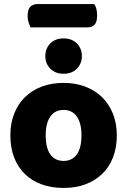

<svg xmlns="http://www.w3.org/2000/svg" viewBox="-20 -909 626 945"><path d="M130 -774Q126 -783 121 -798Q116 -813 116 -829Q116 -862 129 -875.5Q142 -889 165 -889H444Q451 -879 454.5 -864.5Q458 -850 458 -833Q458 -800 445 -787Q432 -774 409 -774ZM555 -243Q555 -183 536.5 -135Q518 -87 483.5 -53.5Q449 -20 401 -2Q353 16 293 16Q233 16 185 -1.5Q137 -19 102.5 -52.5Q68 -86 49.5 -134Q31 -182 31 -243Q31 -302 50 -350Q69 -398 103.5 -431.5Q138 -465 186 -483Q234 -501 293 -501Q352 -501 400 -482.5Q448 -464 482.5 -430.5Q517 -397 536 -349Q555 -301 555 -243ZM293 -368Q251 -368 228 -335.5Q205 -303 205 -243Q205 -180 228 -148.5Q251 -117 293 -117Q335 -117 358 -149Q381 -181 381 -243Q381 -303 358 -335.5Q335 -368 293 -368ZM383 -633Q383 -596 358.5 -571Q334 -546 293 -546Q252 -546 227.5 -571Q203 -596 203 -633Q203 -670 227.5 -695Q252 -720 293 -720Q334 -720 358.5 -695Q383 -670 383 -633Z"/></svg>

Font: Baloo Bhaina 2 ExtraBold
Style: Regular
Weight: 800
Designer: Yesha Goshar, Manish Minz, Shuchita Grover and Ek Type
Foundry: Ek Type
Version: Version 1.640;hotconv 1.0.111;makeotfexe 2.5.65597; ttfautoh